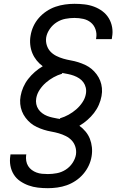

<svg xmlns="http://www.w3.org/2000/svg" viewBox="-20 -843 640 1006"><path d="M231 143Q204 143 178.5 140Q153 137 129.5 128.5Q106 120 85.5 106Q65 92 52 71Q39 50 34.5 25Q30 0 34 -26Q34 -28 34.5 -30Q35 -32 35 -34H118Q118 -33 117.5 -32Q117 -31 117 -30Q115 -15 117.5 0Q120 15 127.5 27Q135 39 146.5 47.5Q158 56 171.5 61Q185 66 200 67.5Q215 69 231 69Q254 69 278 64.5Q302 60 323.5 46.5Q345 33 359.5 11.5Q374 -10 378 -33Q381 -54 375 -73.5Q369 -93 356 -107Q343 -121 325 -130Q307 -139 288 -144.5Q269 -150 249 -153.5Q229 -157 210 -163Q191 -169 173 -177.5Q155 -186 140.5 -198Q126 -210 114 -226Q102 -242 95 -260Q88 -278 86 -298.5Q84 -319 88 -340Q92 -363 102 -386Q112 -409 127.5 -429Q143 -449 162.5 -466Q182 -483 204 -496Q186 -509 172 -526.5Q158 -544 149.5 -564.5Q141 -585 138.5 -608.5Q136 -632 140 -655Q144 -681 155 -705Q166 -729 183.5 -749Q201 -769 223.5 -784Q246 -799 270.5 -807.5Q295 -816 320.5 -819.5Q346 -823 370 -823Q397 -823 423 -820Q449 -817 473 -808Q497 -799 517 -784Q537 -769 550 -747.5Q563 -726 567.5 -700Q572 -674 567 -648Q567 -645 566.5 -642.5Q566 -640 565 -638H483Q483 -639 483.5 -640.5Q484 -642 484 -644Q488 -667 480.5 -689Q473 -711 456 -725Q439 -739 416.5 -744Q394 -749 370 -749Q347 -749 323 -744.5Q299 -740 277.5 -726.5Q256 -713 241 -691.5Q226 -670 222 -647Q219 -626 225 -606.5Q231 -587 244 -573Q257 -559 275 -550Q293 -541 312 -535.5Q331 -530 351 -526.5Q371 -523 390 -517Q409 -511 427 -502.5Q445 -494 459.5 -482Q474 -470 486 -454Q498 -438 505 -420Q512 -402 514 -381.5Q516 -361 512 -340Q508 -317 498 -294Q488 -271 472.5 -251Q457 -231 437.5 -214Q418 -197 396 -184Q414 -171 428.5 -153.5Q443 -136 451 -115.5Q459 -95 461.5 -71.5Q464 -48 460 -24Q456 1 445 24.5Q434 48 416.5 68.5Q399 89 376.5 104Q354 119 330 127.5Q306 136 280.5 139.5Q255 143 231 143ZM295 -219 294 -223Q318 -230 339.5 -242Q361 -254 379.5 -270Q398 -286 412 -307Q426 -328 430 -351Q433 -368 429.5 -383.5Q426 -399 417 -411.5Q408 -424 395 -432.5Q382 -441 367 -446.5Q352 -452 336.5 -455Q321 -458 305 -461L306 -457Q282 -450 260.5 -438Q239 -426 220.5 -410Q202 -394 188 -373Q174 -352 170 -329Q167 -313 170 -298Q173 -283 181 -271Q189 -259 201 -250Q213 -241 227 -235.5Q241 -230 255.5 -227Q270 -224 285 -221H286Q289 -221 291 -220.5Q293 -220 295 -219Z"/></svg>

Font: Iosevka Curly Extended Oblique
Style: Regular
Weight: 400
Width: 7
Italic angle: -9°
Monospace: yes
Designer: Belleve Invis
Foundry: Belleve Invis
Version: Version 11.1.0; ttfautohint (v1.8.3)